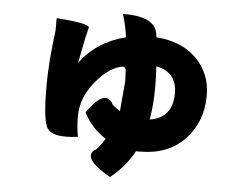

<svg xmlns="http://www.w3.org/2000/svg" viewBox="-52 -703 1104 866"><g transform="rotate(5 500.0 -270.0)"><path d="M470 -639Q618 -641 628 -560L630 -547Q745 -539 812 -472Q879 -405 879 -305Q879 -187 804 -107Q730 -27 598 -27H583Q543 46 476 99Q344 24 397 -17Q406 -16 442 -71Q376 -112 341 -182Q417 -293 457 -234Q452 -229 495 -201L507 -337L505 -381Q505 -410 476 -399Q424 -385 371 -322Q319 -259 310 -192Q308 -178 308 -159Q308 -113 316 -69Q186 -52 171 -109Q155 -152 155 -285Q155 -393 174 -537V-594Q330 -583 322 -562Q319 -550 316 -538Q313 -527 312 -523L288 -402Q363 -503 493 -535Q486 -591 470 -639ZM644 -323Q644 -242 632 -175Q735 -191 735 -304Q735 -398 641 -417Q644 -372 644 -323Z"/></g></svg>

Font: Swei Half Moon CJK SC
Style: Black
Weight: 900
Version: Version 2.071